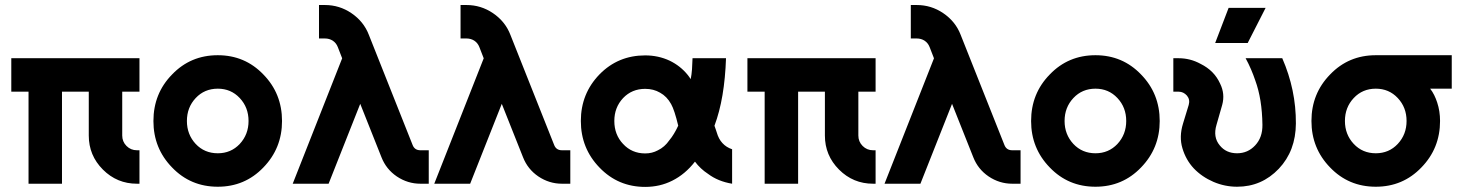

<svg xmlns="http://www.w3.org/2000/svg" viewBox="-20 -732 5814 765"><path d="M25 -500V-366.7H93.7V0H227V-366.7H333.7V-192Q333.7 -112.7 390 -56.3Q446.3 0 525.7 0H535.7V-133.3H525.7Q501.2 -133.3 484.1 -150.4Q467 -167.6 467 -192V-366.7H535.7V-500Z M847.7 -512Q739.3 -512 665.7 -435.3Q591.3 -359.5 591.3 -249.8Q591.3 -141 665.7 -64.7Q739.3 12 847.7 12Q955.7 12 1029.3 -64.7Q1103.7 -141.3 1103.7 -249.8Q1103.7 -359.3 1029.3 -435.3Q955.7 -512 847.7 -512ZM847.8 -378.7Q900.3 -378.7 935.3 -341.3Q970.3 -304 970.3 -249.9Q970.3 -196.3 935.3 -158.5Q900.3 -121.3 847.8 -121.3Q794.7 -121.3 759.7 -158.5Q724.7 -196.3 724.7 -249.9Q724.7 -304 759.7 -341.3Q794.7 -378.7 847.8 -378.7Z M1251 -712V-578.7H1274.7Q1292 -578.7 1305.7 -570Q1319.7 -560.7 1326 -544.3L1343.3 -499.7L1146.3 0H1289.3L1415.3 -318.3L1500 -105.3Q1518.7 -57.7 1561 -29Q1604.3 0 1655 0H1688.3V-133.3H1655Q1632 -133.3 1624 -154.3L1449.7 -593Q1429.3 -646.3 1380 -679.7Q1332.3 -712 1274.7 -712Z M1815 -712V-578.7H1838.7Q1856 -578.7 1869.7 -570Q1883.7 -560.7 1890 -544.3L1907.3 -499.7L1710.3 0H1853.3L1979.3 -318.3L2064 -105.3Q2082.7 -57.7 2125 -29Q2168.3 0 2219 0H2252.3V-133.3H2219Q2196 -133.3 2188 -154.3L2013.7 -593Q1993.3 -646.3 1944 -679.7Q1896.3 -712 1838.7 -712Z M2550.7 -511.3Q2442.7 -511.3 2368.7 -435.7Q2294.3 -359 2294.3 -250Q2294.3 -141 2368.7 -64.3Q2442.7 12.7 2550.7 12.7Q2609.3 12.7 2658.3 -12Q2710 -37.7 2749 -88Q2770.7 -59 2801 -39.3Q2840.7 -9.3 2897 0V-137.3Q2873.3 -145.3 2858.3 -162Q2843.3 -178 2835.7 -204.7Q2834.7 -208.3 2832.3 -215Q2830 -221.7 2826.7 -231Q2847.3 -286 2858.7 -353.3Q2870 -420.7 2872.7 -500H2739.3Q2738.7 -476.7 2737.2 -455.8Q2735.7 -435 2732 -416.7Q2729.3 -421.7 2726 -425.7Q2722.7 -429.7 2719.7 -434Q2690.7 -469.7 2648 -490.3Q2603 -511.3 2550.7 -511.3ZM2550.7 -378Q2584 -378 2610 -362.7Q2637.3 -347.7 2654 -317.3Q2667.3 -293.7 2682.3 -231.3Q2674.3 -214 2665.3 -199.2Q2656.3 -184.3 2647.3 -173.7Q2628.3 -146 2601 -133Q2578.3 -120.7 2550.7 -120.7Q2497.7 -120.7 2462.7 -158.3Q2427.7 -195.3 2427.7 -250Q2427.7 -304 2462.7 -341.3Q2497.7 -378 2550.7 -378Z M2958 -500V-366.7H3026.7V0H3160V-366.7H3266.7V-192Q3266.7 -112.7 3323 -56.3Q3379.3 0 3458.7 0H3468.7V-133.3H3458.7Q3434.2 -133.3 3417.1 -150.4Q3400 -167.6 3400 -192V-366.7H3468.7V-500Z M3609 -712V-578.7H3632.7Q3650 -578.7 3663.7 -570Q3677.7 -560.7 3684 -544.3L3701.3 -499.7L3504.3 0H3647.3L3773.3 -318.3L3858 -105.3Q3876.7 -57.7 3919 -29Q3962.3 0 4013 0H4046.3V-133.3H4013Q3990 -133.3 3982 -154.3L3807.7 -593Q3787.3 -646.3 3738 -679.7Q3690.3 -712 3632.7 -712Z M4344.7 -512Q4236.3 -512 4162.7 -435.3Q4088.3 -359.5 4088.3 -249.8Q4088.3 -141 4162.7 -64.7Q4236.3 12 4344.7 12Q4452.7 12 4526.3 -64.7Q4600.7 -141.3 4600.7 -249.8Q4600.7 -359.3 4526.3 -435.3Q4452.7 -512 4344.7 -512ZM4344.8 -378.7Q4397.3 -378.7 4432.3 -341.3Q4467.3 -304 4467.3 -249.9Q4467.3 -196.3 4432.3 -158.5Q4397.3 -121.3 4344.8 -121.3Q4291.7 -121.3 4256.7 -158.5Q4221.7 -196.3 4221.7 -249.9Q4221.7 -304 4256.7 -341.3Q4291.7 -378.7 4344.8 -378.7Z M4655 -500V-366.7H4676.3Q4695.3 -366.7 4709.3 -351Q4722.3 -335.3 4716.3 -314L4693.7 -240Q4677.3 -187 4691.3 -141Q4698 -118.3 4709.3 -98.2Q4720.7 -78 4736.3 -61.3Q4768.7 -27.3 4815 -7.3Q4860.3 12 4909 12Q5007 12 5075.3 -59.7Q5142.7 -131 5143.3 -240Q5144 -374 5089 -500H4943Q4955 -478 4964.5 -455.8Q4974 -433.7 4981.3 -412Q4995 -374.7 5002.2 -330.3Q5009.3 -286 5010 -234.7Q5010.7 -184.3 4981 -152.7Q4951.7 -121.3 4909 -121.3Q4865.3 -121.3 4840 -152.7Q4812.3 -185.7 4827 -234.7L4849.7 -314Q4861.7 -358 4841.3 -399Q4829.3 -425.3 4810 -444.7Q4790.7 -464 4764 -477.3Q4742.7 -489 4720.8 -494.5Q4699 -500 4676.3 -500ZM4821.7 -560.7H4951.3L5022.7 -700.7H4875.3Z M5461.7 -512Q5353.3 -512 5279.7 -435.3Q5205.3 -359.3 5205.3 -250Q5205.3 -141 5279.7 -64.7Q5353.3 12 5461.7 12Q5569.7 12 5643.3 -64.7Q5717.7 -141 5717.7 -250Q5717.7 -289.3 5706.3 -323.7Q5701.3 -339 5694.5 -352.8Q5687.7 -366.7 5678.3 -378.7H5764.3V-512ZM5461.7 -378.7Q5514.3 -378.7 5549.3 -341.3Q5584.3 -304 5584.3 -250Q5584.3 -196.3 5549.3 -158.7Q5514.3 -121.3 5461.7 -121.3Q5408.7 -121.3 5373.7 -158.7Q5338.7 -196.3 5338.7 -250Q5338.7 -304 5373.7 -341.3Q5408.7 -378.7 5461.7 -378.7Z"/></svg>

Font: Unageo Variable
Style: Regular
Weight: 300
Designer: Richard Sepsi
Foundry: Richard Sepsi
Version: Version 2.200